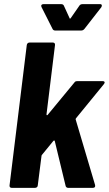

<svg xmlns="http://www.w3.org/2000/svg" viewBox="-20 -905 524 925"><path d="M180 -871 233 -766C235 -761 240 -758 245 -758H372C378 -758 383 -761 387 -766L468 -870C473 -878 471 -885 463 -885H377C372 -885 365 -883 362 -877L321 -818C318 -814 316 -814 315 -818L288 -877C286 -883 280 -885 275 -885H189C180 -885 176 -879 180 -871ZM36 0H149C156 0 162 -5 162 -12L180 -154C180 -156 181 -158 183 -160L237 -226C240 -229 243 -229 244 -225L296 -10C297 -4 302 0 308 0H428C437 0 440 -6 438 -14L345 -328C344 -330 344 -333 346 -335L480 -499C487 -507 485 -514 475 -514H352C346 -514 342 -513 338 -507L210 -352C207 -348 204 -350 204 -354L245 -688C246 -695 242 -700 235 -700H122C115 -700 110 -695 109 -688L26 -12C25 -5 29 0 36 0Z"/></svg>

Font: Barlow Semi Condensed
Style: Bold Italic
Weight: 700
Width: 4
Italic angle: -7°
Designer: Jeremy Tribby
Foundry: Tribby Type
Version: Version 1.422;hotconv 1.0.109;makeotfexe 2.5.65596